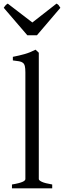

<svg xmlns="http://www.w3.org/2000/svg" viewBox="-36 -1028 349 1048"><path d="M29.3 0V-21Q50.3 -24.4 64.5 -28.1Q78.6 -31.7 86.9 -35.4Q95.2 -39.1 98.9 -43Q102.5 -46.9 102.5 -50.8V-632.8Q102.5 -654.8 99.6 -667Q96.7 -679.2 88.9 -685.3Q81.1 -691.4 67.9 -693.6Q54.7 -695.8 34.2 -698.2V-717.8Q69.3 -724.6 98.6 -732.9Q127.9 -741.2 158.2 -756.8L175.8 -740.2V-50.8Q175.8 -43.5 192.4 -35.6Q209 -27.8 249 -21V0ZM165.5 -835.4H113.3L-15.6 -985.4Q-12.2 -990.2 -9.8 -993.7Q-7.3 -997.1 -5.1 -999.5Q-2.9 -1002 -0.2 -1003.9Q2.4 -1005.9 6.3 -1008.3L140.6 -905.3L272.5 -1008.3Q280.8 -1003.9 284.2 -999.5Q287.6 -995.1 293.5 -985.4Z"/></svg>

Font: Gentium Plus Afr
Style: Regular
Weight: 400
Designer: J. Victor Gaultney, Annie Olsen, Iska Routamaa, Becca Hirsbrunner
Foundry: SIL International
Version: Version 5.000